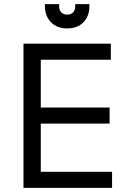

<svg xmlns="http://www.w3.org/2000/svg" viewBox="-20 -912 652 932"><path d="M94 0V-700H518V-622H178V-390H512V-312H178V-78H524V0ZM306 -774Q257 -774 227.5 -804Q198 -834 198 -882V-892H267V-880Q267 -864 277 -852.5Q287 -841 306 -841Q325 -841 335 -852.5Q345 -864 345 -880V-892H414V-882Q414 -834 385 -804Q356 -774 306 -774Z"/></svg>

Font: Space Mono
Style: Regular
Weight: 400
Monospace: yes
Designer: Colophon Foundry + Benjamin Critton
Foundry: Colophon Foundry & Benjamin Critton
Version: Version 1.003; ttfautohint (v1.8.4.7-5d5b)